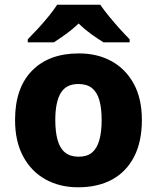

<svg xmlns="http://www.w3.org/2000/svg" viewBox="-20 -786 667 816"><path d="M583 -276Q583 -184 550 -120Q517 -56 456.5 -23Q396 10 312 10Q234 10 173.5 -23.5Q113 -57 78.5 -121Q44 -185 44 -276Q44 -412 116 -485.5Q188 -559 315 -559Q394 -559 454 -526Q514 -493 548.5 -430Q583 -367 583 -276ZM215 -276Q215 -225 225 -190Q235 -155 257 -137.5Q279 -120 314 -120Q350 -120 371 -137.5Q392 -155 402 -190Q412 -225 412 -275Q412 -327 402 -361Q392 -395 370.5 -412Q349 -429 313 -429Q261 -429 238 -390.5Q215 -352 215 -276ZM406 -766Q421 -744 443.5 -716.5Q466 -689 489.5 -663Q513 -637 531 -619V-606H420Q394 -622 367 -641.5Q340 -661 314 -686Q288 -661 261.5 -642Q235 -623 209 -606H98V-619Q117 -638 140.5 -663.5Q164 -689 186.5 -716.5Q209 -744 223 -766Z"/></svg>

Font: Noto Sans Cham ExtraBold
Style: Regular
Weight: 800
Version: Version 2.002